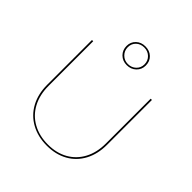

<svg xmlns="http://www.w3.org/2000/svg" viewBox="-228 -1026 1193 1193"><g transform="rotate(45 368.5 -430.0)"><path d="M283 -784Q283 -819 307 -842Q331 -865 368 -865Q406 -865 430 -842Q454 -819 454 -782Q454 -747 429.5 -723.5Q405 -700 368 -700Q331 -700 307 -724Q283 -748 283 -784ZM443 -782Q443 -813 421.5 -834Q400 -855 368 -855Q336 -855 315 -835Q294 -815 294 -784Q294 -753 315.5 -731.5Q337 -710 368 -710Q400 -710 421.5 -730.5Q443 -751 443 -782ZM105 -265V-658H116V-265Q116 -187 147.5 -128Q179 -69 237 -37Q295 -5 371 -5Q446 -5 502.5 -37Q559 -69 590 -127.5Q621 -186 621 -264V-658H632V-264Q632 -183 599.5 -122Q567 -61 508 -28Q449 5 371 5Q292 5 231.5 -28.5Q171 -62 138 -123Q105 -184 105 -265Z"/></g></svg>

Font: Ysabeau SC Hairline
Style: Regular
Weight: 100
Designer: Christian Thalmann (Catharsis Fonts)
Version: Version 0.003